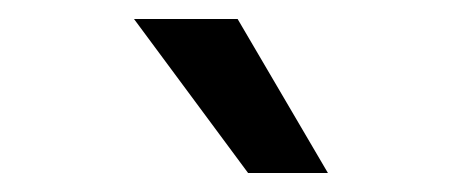

<svg xmlns="http://www.w3.org/2000/svg" viewBox="-20 -818 484 202"><path d="M325 -636H241L121 -798H230Z"/></svg>

Font: Hind Mysuru Medium
Style: Regular
Weight: 500
Designer: Manushi Parikh, Hitesh Malaviya
Foundry: Indian Type Foundry
Version: Version 0.703;PS 1.0;hotconv 1.0.86;makeotf.lib2.5.63406